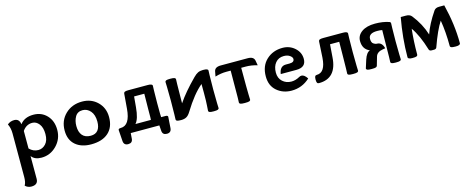

<svg xmlns="http://www.w3.org/2000/svg" viewBox="-35 -1040 4696 1910"><g transform="rotate(-15 2313.5 -84.5)"><path d="M276.4 -74.7Q319.3 -74.7 351.6 -109.4Q383.8 -144 383.8 -210.9Q383.8 -278.3 354.7 -315.2Q325.7 -352.1 285.2 -352.1Q222.2 -352.1 184.1 -295.4V-115.2Q222.7 -74.7 276.4 -74.7ZM178.2 -367.2H179.2Q224.6 -427.2 316.4 -427.2Q400.4 -427.2 454.3 -370.1Q508.3 -313 508.3 -221.2Q508.3 -126.5 442.9 -59.8Q377.4 6.8 287.1 6.8Q215.3 6.8 184.1 -37.6V196.8Q184.1 258.3 114.7 258.3Q78.1 258.3 51.3 232.4Q61 216.3 65.2 194.3Q69.3 172.4 69.3 147.5V-302.2Q69.3 -356 47.9 -399.4Q78.1 -424.8 118.7 -424.8Q170.4 -424.8 178.2 -367.2Z M798.8 6.8Q697.3 6.8 637.2 -45.4Q577.1 -97.7 577.1 -193.4Q577.1 -296.4 645.5 -362.3Q713.9 -428.2 817.9 -428.2Q913.1 -428.2 976.1 -366.5Q1039.1 -304.7 1039.1 -209.5Q1039.1 -106 976.1 -49.6Q913.1 6.8 798.8 6.8ZM815.9 -77.1Q865.7 -77.1 890.4 -108.2Q915 -139.2 915 -196.3Q915 -267.1 881.6 -305.7Q848.1 -344.2 800.8 -344.2Q749 -344.2 725.1 -303.2Q701.2 -262.2 701.2 -207Q701.2 -145.5 730 -111.3Q758.8 -77.1 815.9 -77.1Z M1552.7 100.1Q1508.3 100.1 1504.9 57.6L1500.5 0H1206.1L1201.7 57.6Q1198.2 100.1 1153.8 100.1Q1109.4 100.1 1106 55.2Q1098.1 -52.7 1098.1 -60.1Q1098.1 -74.7 1123 -74.7Q1218.8 -74.7 1232.4 -243.2L1244.6 -392.6Q1245.6 -408.2 1256.6 -413.1Q1267.6 -418 1293 -418H1493.2Q1540.5 -418 1540.5 -397.9Q1540.5 -385.3 1538.8 -348.1Q1537.1 -311 1537.1 -220.2Q1537.1 -74.2 1539.1 -74.2V-74.7H1583.5Q1608.4 -74.7 1608.4 -60.1Q1608.4 -52.7 1600.6 55.2Q1597.2 100.1 1552.7 100.1ZM1433.6 -74.2Q1435.5 -74.2 1435.5 -185.5Q1435.5 -287.1 1437.5 -343.3H1332.5L1322.8 -234.9Q1312.5 -116.7 1274.4 -74.7H1433.6Z M2060.1 4.9Q2027.8 4.9 2016.8 0Q2005.9 -4.9 2005.9 -15.1Q2005.9 -28.3 2009.3 -66.4Q2012.7 -104.5 2012.7 -198.7Q2012.7 -273.9 2012.2 -289.1Q1920.9 -213.9 1822.8 -54.2Q1802.2 -20 1780 -7.6Q1757.8 4.9 1725.1 4.9Q1692.9 4.9 1682.1 0Q1671.4 -4.9 1671.4 -15.1Q1671.4 -27.8 1673.1 -66.2Q1674.8 -104.5 1674.8 -208Q1674.8 -311 1673.1 -349.1Q1671.4 -387.2 1671.4 -400.4Q1671.4 -410.6 1682.1 -415.5Q1692.9 -420.4 1725.1 -420.4Q1757.3 -420.4 1768.6 -415.5Q1779.8 -410.6 1779.8 -400.4Q1779.8 -387.2 1778.1 -349.1Q1776.4 -311 1776.4 -218.3L1775.9 -153.8Q1843.3 -253.9 1963.4 -374.5Q1988.3 -399.9 2009.8 -410.2Q2031.2 -420.4 2061.5 -420.4Q2091.8 -420.4 2103 -415.5Q2114.3 -410.6 2114.3 -400.4Q2114.3 -387.2 2112.5 -349.1Q2110.8 -311 2110.8 -208Q2110.8 -104.5 2112.5 -66.2Q2114.3 -27.8 2114.3 -15.1Q2114.3 -4.9 2103 0Q2091.8 4.9 2060.1 4.9Z M2381.3 4.9Q2346.2 4.9 2335 0Q2323.7 -4.9 2323.7 -15.1Q2323.7 -27.8 2325.4 -66.2Q2327.1 -104.5 2327.1 -342.8H2280.8Q2226.1 -342.8 2166 -324.7L2175.3 -374.5Q2183.1 -418 2244.1 -418H2522.5Q2583.5 -418 2591.8 -374.5L2600.6 -324.7Q2538.6 -342.8 2482.9 -342.8H2435.5Q2435.5 -104.5 2437.3 -66.2Q2439 -27.8 2439 -15.1Q2439 -4.9 2428 0Q2417 4.9 2381.3 4.9Z M2872.6 -259.3H2910.6Q2960 -259.3 2960 -293.5Q2960 -312 2936 -329.1Q2912.1 -346.2 2874 -346.2Q2819.8 -346.2 2787.8 -307.6Q2755.9 -269 2755.9 -206.5Q2755.9 -148.9 2793 -115Q2830.1 -81.1 2883.8 -81.1Q2927.2 -81.1 2969.7 -105.5Q2981.4 -112.3 2993.7 -112.3Q3023.4 -112.3 3051.8 -67.9Q2971.7 6.8 2862.8 6.8Q2773.9 6.8 2711.7 -46.6Q2649.4 -100.1 2649.4 -195.8Q2649.4 -303.7 2716.3 -366Q2783.2 -428.2 2882.3 -428.2Q2956.1 -428.2 3008.1 -381.3Q3060.1 -334.5 3060.1 -267.6Q3060.1 -180.7 2960.4 -180.7H2799.3Q2810.5 -259.3 2872.6 -259.3Z M3494.6 4.9Q3460.9 4.9 3450 0Q3439 -4.9 3439 -15.1Q3439 -27.8 3440.7 -66.2Q3442.4 -104.5 3442.4 -173.3Q3442.4 -287.1 3444.3 -340.3H3349.6L3339.8 -209Q3325.7 4.9 3143.6 4.9Q3130.4 4.9 3125 -4.6Q3119.6 -14.2 3119.6 -37.6Q3119.6 -60.5 3125 -70.3Q3130.4 -80.1 3143.6 -80.1Q3232.4 -80.1 3242.2 -231.4L3251.5 -392.6Q3252.4 -408.2 3263.4 -413.1Q3274.4 -418 3299.8 -418H3503.4Q3550.8 -418 3550.8 -397.9Q3550.8 -385.3 3549.1 -348.1Q3547.4 -311 3547.4 -207.5Q3547.4 -104.5 3549.1 -66.2Q3550.8 -27.8 3550.8 -15.1Q3550.8 -4.9 3539.6 0Q3528.3 4.9 3494.6 4.9Z M3936.5 4.9Q3904.3 4.9 3893.3 0Q3882.3 -4.9 3882.3 -15.1Q3882.3 -27.8 3884 -66.2Q3885.7 -104.5 3885.7 -200.4Q3885.7 -296.4 3887.7 -342.3Q3867.2 -346.7 3836.4 -346.7Q3747.6 -346.7 3747.6 -288.1Q3747.6 -251.5 3766.1 -238.3Q3784.7 -225.1 3800.8 -225.1Q3854 -225.1 3869.6 -159.7L3842.8 -155.3Q3781.7 -145 3769.3 -100.8Q3756.8 -56.6 3743.7 -12.2Q3741.2 -4.4 3731.2 0.2Q3721.2 4.9 3687 4.9Q3653.3 4.9 3642.3 0Q3631.3 -4.9 3631.3 -15.1Q3631.3 -19.5 3657.7 -98.6Q3680.2 -167.5 3717.3 -179.2Q3646 -208.5 3646 -293.9Q3646 -351.1 3696.5 -387Q3747.1 -422.9 3834 -422.9Q3914.1 -422.9 3977.1 -401.4Q3990.7 -396.5 3990.7 -385.3Q3990.7 -372.1 3989 -334Q3987.3 -295.9 3987.3 -200.2Q3987.3 -104.5 3989 -66.2Q3990.7 -27.8 3990.7 -15.1Q3990.7 -4.9 3979.5 0Q3968.3 4.9 3936.5 4.9Z M4552.7 4.9Q4517.6 4.9 4506.3 -0.2Q4495.1 -5.4 4495.1 -16.6Q4495.1 -158.7 4474.6 -282.2Q4421.4 -201.7 4362.3 -35.6Q4356.4 -20 4335 -20H4310.5Q4289.1 -20 4283.7 -35.6Q4236.8 -191.4 4174.3 -279.3Q4160.6 -156.2 4160.6 -16.6Q4160.6 -5.9 4150.1 -0.7Q4139.6 4.4 4105.5 4.4Q4060.5 4.4 4060.5 -16.6Q4060.5 -209.5 4099.1 -419.9H4152.8Q4192.4 -419.9 4210.9 -396Q4291 -295.4 4327.1 -179.2Q4361.3 -279.3 4440.4 -395.5Q4456.5 -419.9 4493.7 -419.9H4547.4Q4600.1 -209.5 4600.1 -16.6Q4600.1 4.9 4552.7 4.9Z"/></g></svg>

Font: ALMAS
Style: Bold
Weight: 700
Designer: ALMAS Font/ by Husham Jawad Kadhim, derived from the Bainsely font by/ Paul James MIller
Foundry: High-Logic / Made with FontCreator
Version: Version 1.411;September 19, 2021;FontCreator 14.0.0.2814 32-